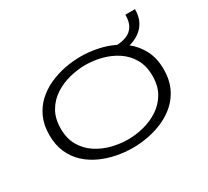

<svg xmlns="http://www.w3.org/2000/svg" viewBox="-156 -1048 1413 1307"><g transform="rotate(-30 550.0 -394.5)"><path d="M547 11Q484.5 11 420.8 -1.5Q357 -14 298.8 -40.5Q240.5 -67 195 -109.2Q149.5 -151.5 123 -210.8Q96.5 -270 96.5 -348Q96.5 -426 123 -485Q149.5 -544 195 -586Q240.5 -628 298.8 -654.5Q357 -681 420.8 -693.5Q484.5 -706 547 -706Q611.5 -706 678.2 -692.5Q745 -679 804 -650Q843.5 -651.5 878 -665Q912.5 -678.5 933.5 -710.8Q954.5 -743 954.5 -800H1030Q1030 -743 1008.8 -703.5Q987.5 -664 952.2 -640Q917 -616 875 -605Q929 -562 962 -498.5Q995 -435 995 -348Q995 -270 968.8 -210.8Q942.5 -151.5 897 -109.2Q851.5 -67 793.8 -40.5Q736 -14 672.5 -1.5Q609 11 547 11ZM547 -55Q609 -55 672.2 -71.2Q735.5 -87.5 788.5 -122.5Q841.5 -157.5 874 -213.2Q906.5 -269 906.5 -348Q906.5 -426.5 874 -482.2Q841.5 -538 788.5 -572.8Q735.5 -607.5 672.2 -623.8Q609 -640 547 -640Q484.5 -640 420.8 -623.8Q357 -607.5 303.8 -572.8Q250.5 -538 218 -482.2Q185.5 -426.5 185.5 -348Q185.5 -269 218 -213.2Q250.5 -157.5 303.8 -122.5Q357 -87.5 420.8 -71.2Q484.5 -55 547 -55Z"/></g></svg>

Font: Trispace Expanded Light
Style: Regular
Weight: 300
Width: 7
Designer: Tyler Finck
Foundry: Etcetera Type Company
Version: Version 1.210; ttfautohint (v1.8.3)